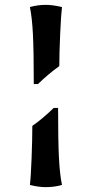

<svg xmlns="http://www.w3.org/2000/svg" viewBox="-20 -659 382 790"><path d="M103 -630Q135 -639 169 -639Q197 -639 235 -630Q231 -598 227.5 -517.5Q224 -437 224 -387Q178 -354 136 -313H119Q119 -448 115.5 -517.5Q112 -587 103 -630ZM103 102Q107 71 110 -8.5Q113 -88 113 -141Q155 -170 201 -215H219Q219 -80 222.5 -10.5Q226 59 235 102Q204 111 168 111Q139 111 103 102Z"/></svg>

Font: Mirza
Style: Regular
Weight: 400
Designer: Arabic design by Kourosh Beigpour, Latin design by Eduardo Tunni, engineering by Lasse Fister
Version: Version 1.000